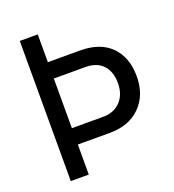

<svg xmlns="http://www.w3.org/2000/svg" viewBox="-126 -784 800 883"><g transform="rotate(-20 273.5 -343.0)"><path d="M315 -550Q414 -550 467 -496Q520 -442 520 -350Q520 -258 464.5 -202.5Q409 -147 315 -147H158V0H70V-686H158V-550ZM158 -227H312Q364 -227 396 -260.5Q428 -294 428 -350Q428 -406 398 -438Q368 -470 312 -470H158Z"/></g></svg>

Font: Archivo Narrow
Style: Regular
Weight: 400
Designer: Hector Gatti
Foundry: Omnibus-Type
Version: Version 1.003